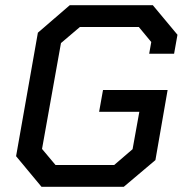

<svg xmlns="http://www.w3.org/2000/svg" viewBox="-20 -720 704 740"><path d="M42 -118 126 -594 249 -700H569L664 -586L651 -513H555L563 -558L515 -616H288L215 -554L142 -146L194 -84H420L491 -145L517 -289H362L377 -373H626L579 -103L457 0H140Z"/></svg>

Font: Chakra Petch Medium
Style: Italic
Weight: 500
Italic angle: -10°
Designer: Katatrad Aksorn Co.,Ltd.
Foundry: Cadson Demak Co.,Ltd.
Version: Version 1.000; ttfautohint (v1.6)